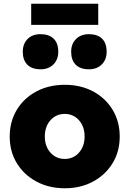

<svg xmlns="http://www.w3.org/2000/svg" viewBox="-20 -998 693 1028"><path d="M327 10Q242 10 175 -26Q108 -62 70 -124.5Q32 -187 32 -267Q32 -347 70 -410Q108 -473 175 -508.5Q242 -544 327 -544Q412 -544 478.5 -508.5Q545 -473 583 -410Q621 -347 621 -267Q621 -187 583 -124.5Q545 -62 478.5 -26Q412 10 327 10ZM327 -147Q373 -147 403 -181Q433 -215 433 -267Q433 -320 403 -354Q373 -388 327 -388Q280 -388 250 -354Q220 -320 220 -267Q220 -215 250 -181Q280 -147 327 -147ZM456 -627Q410 -627 385.5 -651.5Q361 -676 361 -721Q361 -763 387 -789Q413 -815 456 -815Q502 -815 526.5 -791Q551 -767 551 -721Q551 -679 525 -653Q499 -627 456 -627ZM197 -627Q151 -627 126.5 -651.5Q102 -676 102 -721Q102 -763 127.5 -789Q153 -815 197 -815Q242 -815 267 -791Q292 -767 292 -721Q292 -679 266 -653Q240 -627 197 -627ZM147 -865V-978H506V-865Z"/></svg>

Font: Lexend ExtraBold
Style: Regular
Weight: 800
Designer: Bonnie Shaver-Troup, Thomas Jockin
Foundry: Lexend
Version: Version 1.007; ttfautohint (v1.8.3)